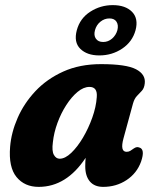

<svg xmlns="http://www.w3.org/2000/svg" viewBox="-20 -719 606 750"><path d="M462.5 -179Q448 -126 474.5 -126Q482.5 -126 488.5 -129.5Q494.5 -133 502.5 -139Q514 -147 523.5 -143Q548 -137 531 -87.5Q514.5 -42 474.2 -15.5Q434 11 383 11Q349 11 331 -10.2Q313 -31.5 313 -69.5Q313 -86.5 314.5 -102.5Q239.5 11 131 11Q76 11 44.5 -27.5Q13 -66 19.5 -145.5Q24 -201.5 48.8 -258.2Q73.5 -315 118.2 -362.8Q163 -410.5 227.2 -439.5Q291.5 -468.5 374.5 -468.5Q473 -468.5 511.2 -448.5Q549.5 -428.5 545.5 -393.5Q543.5 -374.5 534.2 -364.5Q525 -354.5 515 -344.2Q505 -334 499.5 -314.5ZM186.5 -163Q182 -129 190.5 -114Q199 -99 213 -99Q234.5 -99 258.5 -122Q282.5 -145 304 -181.2Q325.5 -217.5 340.5 -259.5Q355.5 -301.5 358 -339.5Q361.5 -379.5 329.5 -379.5Q306.5 -379.5 283 -360Q259.5 -340.5 239 -308.8Q218.5 -277 204.5 -239Q190.5 -201 186.5 -163ZM368 -502.5Q320 -502.5 293.8 -528.2Q267.5 -554 280 -601Q292.5 -647.5 332.5 -673.2Q372.5 -699 420.5 -699Q470 -699 495.8 -672.8Q521.5 -646.5 509.5 -601Q497 -555.5 457.2 -529Q417.5 -502.5 368 -502.5ZM407.5 -647Q388 -647 372.2 -634.2Q356.5 -621.5 351 -601Q345.5 -581 354.5 -568Q363.5 -555 383 -555Q402.5 -555 417.8 -568.2Q433 -581.5 438.5 -601Q443.5 -621 435.2 -634Q427 -647 407.5 -647Z"/></svg>

Font: Fraunces 72pt S100
Style: Bold Italic
Weight: 700
Italic angle: -16°
Version: Version 1.000; ttfautohint (v1.8.3)